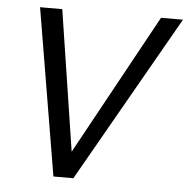

<svg xmlns="http://www.w3.org/2000/svg" viewBox="-50 -718 752 767"><g transform="rotate(5 326.5 -334.5)"><path d="M80 -669 192 0H272L653 -669H565L256 -105L169 -669Z"/></g></svg>

Font: KpSans
Style: Italic
Weight: 400
Italic angle: -11°
Version: Version 0.66